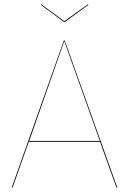

<svg xmlns="http://www.w3.org/2000/svg" viewBox="-20 -867 596 887"><path d="M442 -212H113L38 0H34L275 -680H279L522 0H518ZM441 -216 277 -677 115 -216ZM389 -845 279 -765H276L168 -845L171 -847L277 -769L386 -847Z"/></svg>

Font: FiraGO Four
Style: Regular
Weight: 100
Designer: bBox Type
Foundry: bBox Type GmbH
Version: Version 1.001